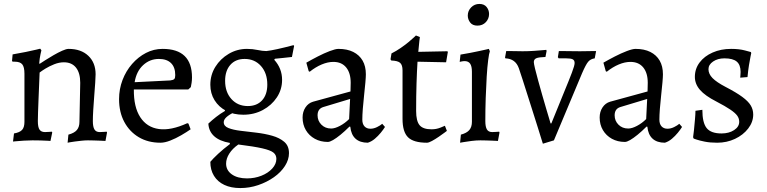

<svg xmlns="http://www.w3.org/2000/svg" viewBox="-20 -712 3889 974"><path d="M327 -29Q357 -37 370 -52.5Q383 -68 383 -94L387 -292Q387 -342 365.5 -369Q344 -396 304 -396Q280 -396 255 -386Q230 -376 210.5 -364Q191 -352 181 -344Q180 -318 178.5 -282.5Q177 -247 175.5 -210Q174 -173 173 -143Q172 -113 172 -98Q172 -67 180.5 -54.5Q189 -42 208 -42Q217 -42 230 -43Q243 -44 243 -44L245 -40L236 3Q236 3 221 2Q206 1 185 0.5Q164 0 145 0Q124 0 101 1.5Q78 3 62 4.5Q46 6 46 6L51 -35Q80 -40 92 -53Q104 -66 104 -94V-338Q104 -372 93 -385.5Q82 -399 55 -399H44L41 -403L44 -436Q79 -442 111 -448.5Q143 -455 163.5 -460Q184 -465 184 -465L190 -457Q190 -457 185.5 -437Q181 -417 179 -391L181 -388Q190 -394 209.5 -406.5Q229 -419 251.5 -432Q274 -445 295 -454.5Q316 -464 328 -464Q391 -464 428 -429Q465 -394 465 -335Q465 -322 463 -292Q461 -262 458 -225Q455 -188 453 -154Q451 -120 451 -98Q451 -69 459 -55.5Q467 -42 486 -42Q495 -42 508 -43Q521 -44 521 -44L523 -40L515 3Q515 3 506.5 2.5Q498 2 484.5 1.5Q471 1 455.5 0.5Q440 0 426 0Q410 0 392.5 2Q375 4 359 6Q343 8 333 10Q323 12 323 12Z M794 12Q731 12 684 -16Q637 -44 610.5 -93.5Q584 -143 584 -209Q584 -260 601.5 -306Q619 -352 650 -387.5Q681 -423 720.5 -443.5Q760 -464 805 -464Q954 -464 954 -319Q954 -306 952 -292Q950 -278 948 -270L935 -258H659Q658 -169 691.5 -117.5Q725 -66 786 -57.5Q847 -49 930 -87L936 -85L947 -56Q927 -42 899.5 -26Q872 -10 844 1Q816 12 794 12ZM663 -295 844 -304Q859 -306 864 -311Q869 -316 869 -331Q869 -371 847.5 -392Q826 -413 786 -413Q740 -413 706 -381.5Q672 -350 663 -295Z M1199 242Q1152 242 1118 226Q1084 210 1065.5 180Q1047 150 1047 109Q1061 92 1087.5 67.5Q1114 43 1146 19V13Q1094 4 1066.5 -21Q1039 -46 1037 -85Q1055 -102 1076 -118.5Q1097 -135 1121 -149V-163L1173 -146Q1142 -130 1128.5 -117.5Q1115 -105 1115 -92Q1115 -72 1139 -62.5Q1163 -53 1200.5 -48.5Q1238 -44 1280.5 -39Q1323 -34 1360.5 -23.5Q1398 -13 1422 7.5Q1446 28 1446 65Q1446 98 1425.5 130Q1405 162 1369.5 187Q1334 212 1290 227Q1246 242 1199 242ZM1233 193Q1272 193 1306 179.5Q1340 166 1361 143Q1382 120 1382 94Q1382 74 1367 62Q1352 50 1310.5 40.5Q1269 31 1189 21Q1159 42 1143 67.5Q1127 93 1127 118Q1127 152 1156 172.5Q1185 193 1233 193ZM1237 -174Q1283 -174 1309.5 -203Q1336 -232 1336 -283Q1336 -341 1304 -377Q1272 -413 1221 -413Q1175 -413 1148.5 -383Q1122 -353 1122 -302Q1122 -245 1154 -209.5Q1186 -174 1237 -174ZM1214 -130Q1165 -130 1127.5 -149.5Q1090 -169 1068.5 -203.5Q1047 -238 1047 -282Q1047 -332 1072.5 -373Q1098 -414 1140.5 -439Q1183 -464 1233 -464Q1261 -464 1286.5 -458.5Q1312 -453 1331 -453Q1351 -455 1387.5 -463Q1424 -471 1469 -483L1472 -479L1461 -423Q1439 -420 1415 -418Q1391 -416 1375 -414L1371 -409Q1411 -365 1411 -307Q1411 -258 1384.5 -218Q1358 -178 1313.5 -154Q1269 -130 1214 -130Z M1846 12Q1806 12 1783.5 -8.5Q1761 -29 1757 -69L1753 -70Q1729 -46 1707.5 -28.5Q1686 -11 1669.5 -1.5Q1653 8 1643 8Q1606 8 1577 -8Q1548 -24 1531.5 -52Q1515 -80 1515 -116Q1515 -145 1529.5 -167Q1544 -189 1568 -196L1758 -248L1759 -292Q1759 -342 1736 -370Q1713 -398 1671 -398Q1643 -398 1612 -385Q1581 -372 1551 -348L1546 -351L1534 -394Q1560 -409 1592 -425.5Q1624 -442 1653 -453Q1682 -464 1697 -464Q1741 -464 1772 -448.5Q1803 -433 1819.5 -404.5Q1836 -376 1836 -335Q1836 -322 1833.5 -293Q1831 -264 1827 -228.5Q1823 -193 1820.5 -160Q1818 -127 1818 -105Q1818 -83 1829 -71Q1840 -59 1859 -59Q1876 -59 1893 -67.5Q1910 -76 1919 -84L1933 -68Q1925 -55 1911.5 -38.5Q1898 -22 1881.5 -8Q1865 6 1846 12ZM1660 -60Q1679 -60 1704.5 -73.5Q1730 -87 1751 -108L1756 -210L1620 -169Q1591 -160 1591 -127Q1591 -99 1610.5 -79.5Q1630 -60 1660 -60Z M2146 12Q2078 12 2050 -15.5Q2022 -43 2022 -109V-355Q2022 -382 2010 -393Q1998 -404 1965 -405L1961 -411L1966 -441Q1990 -453 2012.5 -468.5Q2035 -484 2052.5 -498.5Q2070 -513 2080 -522.5Q2090 -532 2090 -532L2110 -524Q2110 -524 2107.5 -505Q2105 -486 2102 -449L2249 -452L2252 -449L2243 -396L2098 -399Q2095 -352 2093 -289Q2091 -226 2091 -149Q2091 -98 2108.5 -77Q2126 -56 2169 -56Q2194 -56 2215.5 -65Q2237 -74 2237 -74L2247 -48Q2247 -48 2235 -39Q2223 -30 2205.5 -18Q2188 -6 2171.5 3Q2155 12 2146 12Z M2314 12 2318 -29Q2348 -37 2361 -52.5Q2374 -68 2374 -94V-348Q2374 -376 2365 -389Q2356 -402 2337 -402Q2329 -402 2320.5 -400Q2312 -398 2312 -398L2316 -435Q2341 -439 2366.5 -444Q2392 -449 2413 -453.5Q2434 -458 2447 -461Q2460 -464 2460 -464L2465 -452Q2461 -442 2456.5 -407.5Q2452 -373 2449 -323.5Q2446 -274 2444 -215.5Q2442 -157 2442 -98Q2442 -69 2450 -55.5Q2458 -42 2477 -42Q2486 -42 2499 -43Q2512 -44 2512 -44L2514 -40L2506 3Q2506 3 2497.5 2.5Q2489 2 2475.5 1.5Q2462 1 2446.5 0.5Q2431 0 2417 0Q2396 0 2372 3Q2348 6 2331 9Q2314 12 2314 12ZM2402 -582Q2377 -582 2365 -598Q2353 -614 2353 -633Q2353 -657 2370 -674.5Q2387 -692 2412 -692Q2436 -692 2448.5 -676.5Q2461 -661 2461 -641Q2461 -617 2444.5 -599.5Q2428 -582 2402 -582Z M2734 17Q2734 17 2727 -5Q2720 -27 2709 -63Q2698 -99 2684 -142Q2670 -185 2656.5 -228.5Q2643 -272 2631 -308.5Q2619 -345 2612 -366Q2595 -414 2544 -416L2542 -420L2548 -453Q2548 -453 2564 -453Q2580 -453 2600 -452.5Q2620 -452 2631 -452Q2662 -452 2689 -454Q2716 -456 2733.5 -457.5Q2751 -459 2751 -459L2753 -454L2747 -423Q2713 -422 2700.5 -416.5Q2688 -411 2688 -397Q2688 -390 2694 -364.5Q2700 -339 2710 -303.5Q2720 -268 2730.5 -230.5Q2741 -193 2751 -160Q2761 -127 2767 -106.5Q2773 -86 2773 -86H2777Q2814 -178 2840.5 -242Q2867 -306 2881 -343Q2895 -380 2895 -392Q2895 -406 2885.5 -411Q2876 -416 2852 -416H2814L2810 -422L2815 -453Q2815 -453 2831.5 -453Q2848 -453 2873 -452.5Q2898 -452 2922 -452Q2940 -452 2959 -452.5Q2978 -453 2991 -453Q3004 -453 3004 -453L2997 -416Q2976 -413 2964 -399Q2952 -385 2933 -341L2790 0Z M3353 12Q3313 12 3290.5 -8.5Q3268 -29 3264 -69L3260 -70Q3236 -46 3214.5 -28.5Q3193 -11 3176.5 -1.5Q3160 8 3150 8Q3113 8 3084 -8Q3055 -24 3038.5 -52Q3022 -80 3022 -116Q3022 -145 3036.5 -167Q3051 -189 3075 -196L3265 -248L3266 -292Q3266 -342 3243 -370Q3220 -398 3178 -398Q3150 -398 3119 -385Q3088 -372 3058 -348L3053 -351L3041 -394Q3067 -409 3099 -425.5Q3131 -442 3160 -453Q3189 -464 3204 -464Q3248 -464 3279 -448.5Q3310 -433 3326.5 -404.5Q3343 -376 3343 -335Q3343 -322 3340.5 -293Q3338 -264 3334 -228.5Q3330 -193 3327.5 -160Q3325 -127 3325 -105Q3325 -83 3336 -71Q3347 -59 3366 -59Q3383 -59 3400 -67.5Q3417 -76 3426 -84L3440 -68Q3432 -55 3418.5 -38.5Q3405 -22 3388.5 -8Q3372 6 3353 12ZM3167 -60Q3186 -60 3211.5 -73.5Q3237 -87 3258 -108L3263 -210L3127 -169Q3098 -160 3098 -127Q3098 -99 3117.5 -79.5Q3137 -60 3167 -60Z M3618 12Q3582 12 3555 6.5Q3528 1 3513.5 -4Q3499 -9 3499 -9L3496 -16Q3498 -27 3500.5 -52.5Q3503 -78 3505.5 -106Q3508 -134 3508 -150L3543 -155Q3543 -89 3565 -62Q3587 -35 3640 -35Q3678 -35 3704 -52Q3730 -69 3730 -94Q3730 -111 3720 -125Q3710 -139 3685 -156Q3660 -173 3614 -197Q3557 -226 3531 -256Q3505 -286 3505 -322Q3505 -363 3529 -395Q3553 -427 3595 -445.5Q3637 -464 3689 -464Q3730 -464 3759.5 -456Q3789 -448 3789 -448L3791 -443Q3791 -443 3787.5 -426Q3784 -409 3779.5 -381.5Q3775 -354 3772 -321L3735 -318Q3735 -318 3736 -329Q3737 -340 3737 -347Q3737 -383 3717.5 -399.5Q3698 -416 3655 -416Q3621 -416 3597.5 -400Q3574 -384 3574 -361Q3574 -337 3594.5 -316Q3615 -295 3661 -271Q3715 -243 3745.5 -220.5Q3776 -198 3788.5 -177Q3801 -156 3801 -131Q3801 -93 3775.5 -60Q3750 -27 3708.5 -7.5Q3667 12 3618 12Z"/></svg>

Font: Alegreya
Style: Regular
Weight: 400
Designer: Juan Pablo del Peral
Foundry: Huerta Tipografica
Version: Version 2.009